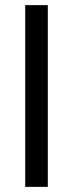

<svg xmlns="http://www.w3.org/2000/svg" viewBox="-20 -727 284 747"><path d="M166 0V-707H78.1V0Z"/></svg>

Font: Pretendard Variable
Style: Regular
Weight: 400
Designer: Base glyphs from Inter by Rasmus Andersson; Hangeul glyphs from Noto Sans CJK(Source Han Sans) by Jang Soo-young and Kan
Foundry: Kil Hyung-jin
Version: Version 1.309;Glyphs 3.2 (3225)